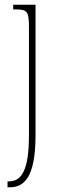

<svg xmlns="http://www.w3.org/2000/svg" viewBox="-20 -556 253 816"><path d="M12 240H21C81 240 131 201 131 18V-536H36V-516H47C97 -516 103 -506 103 -440V20C103 171 70 215 17 215H12Z"/></svg>

Font: Noto Serif Hebrew ExtraCondensed Thin
Style: Regular
Weight: 100
Width: 2
Designer: Monotype Design Team
Foundry: Monotype Imaging Inc.
Version: Version 2.004